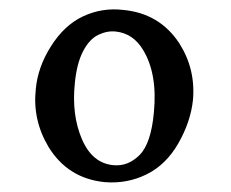

<svg xmlns="http://www.w3.org/2000/svg" viewBox="-20 -729 491 408"><path d="M241 -708Q319 -701 361 -637Q396 -582 390 -516Q385 -470 359 -424.5Q333 -379 291.5 -358.5Q250 -338 202 -342Q124 -350 83 -417Q49 -474 56 -539Q60 -586 88.5 -631Q117 -676 157 -694.5Q197 -713 241 -708ZM226 -662Q208 -664 189 -655Q170 -646 156.5 -620Q143 -594 139 -552Q132 -485 154 -433.5Q176 -382 221 -378Q252 -375 276.5 -399.5Q301 -424 307 -490Q315 -572 284 -623Q263 -658 226 -662Z"/></svg>

Font: MM Ethnic
Style: Regular
Weight: 400
Designer: Khon Soe Zaw Thu
Version: Version 1.00 July 18, 2016, initial release